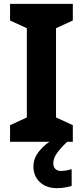

<svg xmlns="http://www.w3.org/2000/svg" viewBox="-20 -734 429 994"><path d="M357 0H32V-86L119 -126V-588L32 -628V-714H357V-628L270 -588V-126L357 -86ZM256 111Q256 131 267 141Q278 151 295 151Q311 151 326 148Q341 145 351 142V229Q335 233 317 236.5Q299 240 275 240Q219 240 186 208.5Q153 177 153 128Q153 84 185 46Q217 8 263 -17L328 0Q294 32 275 58.5Q256 85 256 111Z"/></svg>

Font: Noto Sans Sinhala
Style: Bold
Weight: 700
Designer: Jelle Bosma - Monotype Design Team
Foundry: Monotype Imaging Inc.
Version: Version 2.006; ttfautohint (v1.8.4.7-5d5b)